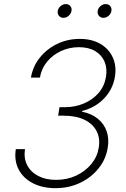

<svg xmlns="http://www.w3.org/2000/svg" viewBox="-20 -932 633 961"><path d="M257.8 9.8Q192.4 9.8 144.3 -15.1Q96.2 -40 73.2 -84.2Q50.3 -128.4 59.1 -185.5H105Q98.1 -140.1 116 -105.5Q133.8 -70.8 171.4 -51.3Q209 -31.7 260.3 -31.7Q315.4 -31.7 361.1 -53Q406.7 -74.2 436.8 -110.6Q466.8 -147 474.1 -191.9Q482.4 -240.2 463.1 -276.6Q443.8 -313 401.6 -333Q359.4 -353 297.9 -353H271L277.8 -395.5H304.7Q356 -395.5 399.9 -414.1Q443.8 -432.6 473.1 -466.3Q502.4 -500 510.3 -546.4Q517.6 -589.8 503.2 -623.5Q488.8 -657.2 456.1 -676.5Q423.3 -695.8 375 -695.8Q327.1 -695.8 285.4 -676.5Q243.7 -657.2 215.6 -623Q187.5 -588.9 179.7 -543.5H134.8Q144.5 -600.6 179.7 -644Q214.8 -687.5 266.6 -712.4Q318.4 -737.3 378.9 -737.3Q439.9 -737.3 482.7 -712.2Q525.4 -687 544.7 -644Q564 -601.1 555.2 -547.9Q544.9 -485.4 501.2 -439.5Q457.5 -393.6 391.1 -376.5L390.6 -373Q438.5 -363.3 469.7 -337.6Q501 -312 513.9 -274.7Q526.9 -237.3 519 -191.4Q509.8 -134.3 472.9 -88.6Q436 -43 380.4 -16.6Q324.7 9.8 257.8 9.8ZM497.6 -842.8Q483.4 -842.8 475.1 -853Q466.8 -863.3 468.8 -877.4Q471.2 -891.6 483.2 -901.6Q495.1 -911.6 509.3 -911.6Q523.4 -911.6 531.7 -901.6Q540 -891.6 537.6 -877.4Q535.6 -863.3 523.7 -853Q511.7 -842.8 497.6 -842.8ZM297.9 -842.8Q283.7 -842.8 275.1 -853Q266.6 -863.3 269 -877.4Q271.5 -891.6 283.4 -901.6Q295.4 -911.6 309.6 -911.6Q323.7 -911.6 332 -901.6Q340.3 -891.6 337.9 -877.4Q335.4 -863.3 323.7 -853Q312 -842.8 297.9 -842.8Z"/></svg>

Font: Inter 18pt ExtraLight
Style: Italic
Weight: 250
Italic angle: -9.3988°
Designer: Rasmus Andersson
Foundry: rsms
Version: Version 4.001;git-66647c0bb